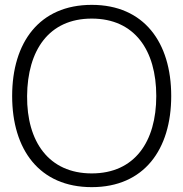

<svg xmlns="http://www.w3.org/2000/svg" viewBox="-20 -755 754 790"><path d="M357.5 15C572.5 15 684.5 -139.5 684.5 -360C684.5 -580.5 572.5 -735 357.5 -735C142 -735 30 -580.5 30 -360C30 -139.5 142 15 357.5 15ZM357.5 -41.5C180.5 -41.5 90 -172.5 91.5 -360C93 -547.5 180.5 -678.5 357.5 -678.5C534.5 -678.5 623 -547.5 623 -360C623 -172.5 534.5 -41.5 357.5 -41.5Z"/></svg>

Font: Vela Sans Light
Style: Regular
Weight: 300
Designer: Principal design: Mikhail Sharanda - project Manrope.
Design modification: Ravid Balaliev
Foundry: Mikhail Sharanda
Version: Version 1.001